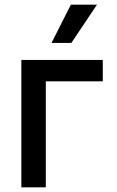

<svg xmlns="http://www.w3.org/2000/svg" viewBox="-20 -802 501 822"><path d="M420.1 -545.5V-453.8H176.1V0H71.4V-545.5ZM200.6 -618.3 283.4 -782H395.2L285.5 -618.3Z"/></svg>

Font: Inter UI Medium
Style: Regular
Weight: 500
Designer: Rasmus Andersson
Foundry: rsms
Version: 3.2;8d6f07862